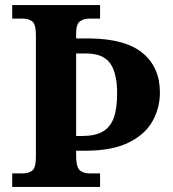

<svg xmlns="http://www.w3.org/2000/svg" viewBox="-20 -734 678 754"><path d="M28 0V-53H70Q92 -53 106.5 -64Q121 -75 121 -118V-596Q121 -639 106.5 -650Q92 -661 70 -661H28V-714H373V-661H332Q311 -661 295 -651Q279 -641 279 -601V-583H335Q474 -581 541 -525Q608 -469 608 -371Q608 -311 579.5 -259Q551 -207 486 -174.5Q421 -142 313 -142H279V-113Q281 -73 296 -63Q311 -53 332 -53H373V0ZM303 -200Q353 -200 383 -217Q413 -234 426.5 -270.5Q440 -307 440 -367Q440 -447 412.5 -485.5Q385 -524 318 -524H279V-200Z"/></svg>

Font: Noto Naskh Arabic UI
Style: Regular
Weight: 400
Designer: Monotype Design Team, David Williams, Mohamad Dakak and Nizar Qandah
Foundry: Monotype Imaging Inc.
Version: Version 2.014